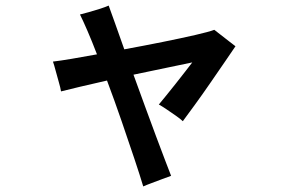

<svg xmlns="http://www.w3.org/2000/svg" viewBox="-20 -591 1040 689"><path d="M494 78Q483 41 462.5 -20.5Q442 -82 416.5 -156Q391 -230 364 -302Q311 -290 266.5 -279.5Q222 -269 199 -263Q197 -276 191 -296.5Q185 -317 179.5 -338Q174 -359 170 -370Q196 -373 237.5 -380Q279 -387 328 -396Q310 -443 294 -480Q278 -517 267 -539Q279 -542 299 -547.5Q319 -553 339 -559.5Q359 -566 370 -571Q378 -550 392.5 -508.5Q407 -467 426 -414Q497 -427 564 -440.5Q631 -454 681 -465.5Q731 -477 749 -484Q757 -478 771.5 -466.5Q786 -455 801 -443.5Q816 -432 825 -425Q813 -407 788.5 -371.5Q764 -336 735.5 -294.5Q707 -253 680 -216Q653 -179 636 -156Q628 -164 611.5 -175.5Q595 -187 578 -198.5Q561 -210 550 -216Q559 -227 575.5 -247Q592 -267 610 -290Q628 -313 644.5 -334Q661 -355 670 -367Q645 -362 586 -349.5Q527 -337 459 -323Q480 -266 500.5 -209Q521 -152 540 -102Q559 -52 573 -14.5Q587 23 594 40Q582 44 562.5 51.5Q543 59 524 66Q505 73 494 78Z"/></svg>

Font: Zen Kaku Gothic Antique
Style: Bold
Weight: 700
Designer: Yoshimichi Ohira
Foundry: Positype
Version: Version 1.001